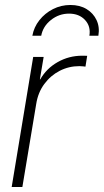

<svg xmlns="http://www.w3.org/2000/svg" viewBox="-20 -751 417 771"><path d="M26.9 0 113.3 -522.5H155.3L140.1 -432.1H141.6Q166.5 -476.1 211.7 -501.7Q256.8 -527.3 310.1 -527.3Q316.9 -527.3 321.3 -527.1Q325.7 -526.9 330.1 -526.9L323.2 -483.4Q319.3 -483.9 313.2 -484.6Q307.1 -485.4 298.3 -485.4Q256.3 -485.4 219.7 -466.6Q183.1 -447.8 158 -413.8Q132.8 -379.9 125.5 -334L69.8 0ZM262.7 -731Q300.8 -731 327.9 -714.4Q355 -697.8 367.9 -669.9Q380.9 -642.1 375 -607.4H338.9Q345.2 -645 321.5 -670.7Q297.9 -696.3 257.3 -696.3Q216.8 -696.3 184.6 -670.7Q152.3 -645 145.5 -607.4H109.9Q116.2 -642.1 138.2 -669.9Q160.2 -697.8 192.6 -714.4Q225.1 -731 262.7 -731Z"/></svg>

Font: Inter 28pt ExtraLight
Style: Italic
Weight: 250
Italic angle: -9.3988°
Designer: Rasmus Andersson
Foundry: rsms
Version: Version 4.001;git-66647c0bb